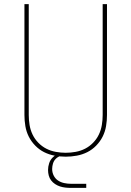

<svg xmlns="http://www.w3.org/2000/svg" viewBox="-20 -755 640 935"><path d="M300 8Q273 8 246 3Q219 -2 195 -14Q171 -26 151.5 -46Q132 -66 120 -90Q108 -114 103.5 -141Q99 -168 99 -195V-735H120V-195Q120 -171 124 -146.5Q128 -122 138.5 -100Q149 -78 166.5 -60Q184 -42 205.5 -31Q227 -20 251.5 -15.5Q276 -11 300 -11Q324 -11 348.5 -15.5Q373 -20 394.5 -31Q416 -42 433.5 -60Q451 -78 461.5 -100Q472 -122 476 -146.5Q480 -171 480 -195V-735H501V-195Q501 -168 496.5 -141Q492 -114 480 -90Q468 -66 448.5 -46Q429 -26 405 -14Q381 -2 354 3Q327 8 300 8ZM325 160Q312 160 298.5 158.5Q285 157 272.5 153Q260 149 248.5 141.5Q237 134 229 123.5Q221 113 217.5 100Q214 87 214 73Q214 56 219.5 39.5Q225 23 237.5 11Q250 -1 266.5 -6Q283 -11 300 -11V0Q287 0 274 4.5Q261 9 251.5 18.5Q242 28 238 41.5Q234 55 234 68Q234 85 241.5 100Q249 115 262.5 124Q276 133 292.5 136.5Q309 140 325 140H400V160Z"/></svg>

Font: Iosevka Curly Thin Extended
Style: Regular
Weight: 100
Width: 7
Monospace: yes
Designer: Belleve Invis
Foundry: Belleve Invis
Version: Version 11.1.0; ttfautohint (v1.8.3)